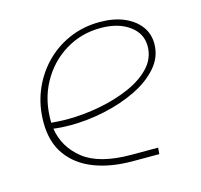

<svg xmlns="http://www.w3.org/2000/svg" viewBox="-82 -612 735 702"><g transform="rotate(-15 285.0 -261.5)"><path d="M338 0Q254 0 191.5 -24.5Q129 -49 94 -98Q59 -147 59 -221Q59 -284 81 -338.5Q103 -393 142.5 -434.5Q182 -476 235.5 -499.5Q289 -523 352 -523Q405 -523 443.5 -506.5Q482 -490 503.5 -461.5Q525 -433 525 -395Q525 -345 491 -306Q457 -267 402 -240.5Q347 -214 281.5 -200Q216 -186 152 -186Q136 -186 119.5 -187Q103 -188 88 -190Q99 -118 158.5 -71Q218 -24 339 -24H440L438 0ZM86 -213Q100 -212 115 -211Q130 -210 144 -210Q207 -210 270 -222Q333 -234 385 -257Q437 -280 468 -314Q499 -348 499 -393Q499 -441 457.5 -471Q416 -501 349 -501Q276 -501 215.5 -464Q155 -427 120 -363Q85 -299 86 -218Q86 -217 86 -216Q86 -215 86 -213Z"/></g></svg>

Font: MuseoModerno Thin Thin
Style: Italic
Weight: 250
Italic angle: -9°
Version: Version 1.003